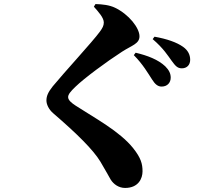

<svg xmlns="http://www.w3.org/2000/svg" viewBox="-20 -850 1040 947"><path d="M777 -423C806 -423 822 -443 822 -467C822 -487 814 -504 795 -523C760 -556 708 -576 649 -590L640 -578C685 -533 711 -487 730 -458C745 -434 759 -423 777 -423ZM877 -513C902 -513 918 -530 918 -555C918 -580 907 -602 883 -619C852 -641 804 -658 742 -669L733 -657C787 -611 809 -574 826 -551C845 -525 855 -513 877 -513ZM492 -739C492 -724 486 -712 472 -693C437 -645 295 -491 240 -424C217 -395 209 -376 209 -354C209 -336 220 -310 244 -290C359 -191 440 -111 475 -53C501 -9 513 13 526 36C540 58 565 77 597 77C663 77 683 30 683 -5C683 -42 675 -71 637 -119C570 -203 445 -269 353 -329C333 -342 316 -356 316 -371C316 -384 327 -398 352 -422C395 -464 506 -546 582 -595C630 -626 668 -634 668 -671C668 -712 616 -779 547 -812C520 -825 486 -829 451 -830L443 -817C465 -792 492 -763 492 -739Z"/></svg>

Font: Noto Serif KR Black
Style: Regular
Weight: 900
Version: Version 1.001;PS 1.001;hotconv 16.6.54;makeotf.lib2.5.65590